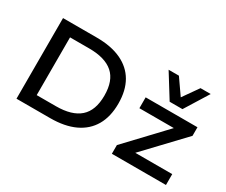

<svg xmlns="http://www.w3.org/2000/svg" viewBox="-120 -1110 1712 1454"><g transform="rotate(30 735.5 -383.0)"><path d="M113 0V-705H407Q535 -705 622.5 -664Q710 -623 755 -545Q800 -467 800 -353Q800 -239 754.5 -160.5Q709 -82 621.5 -41Q534 0 407 0ZM232 -100H400Q539 -100 608.5 -161.5Q678 -223 678 -353Q678 -483 608.5 -544Q539 -605 400 -605H232ZM947 0V-76L1292 -441L1298 -403H955V-498H1408V-423L1060 -56L1055 -95H1420V0ZM1129 -560 1001 -766H1091L1185 -631L1280 -766H1369L1241 -560Z"/></g></svg>

Font: Nunito Sans 7pt SemiExpanded SemiBold
Style: Regular
Weight: 600
Width: 6
Designer: Vernon Adams
Foundry: Vernon Adams
Version: Version 3.101;gftools[0.9.27]